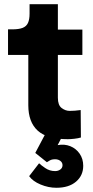

<svg xmlns="http://www.w3.org/2000/svg" viewBox="-20 -647 440 909"><path d="M301 12Q203 12 158.5 -28.5Q114 -69 114 -149V-387H18V-508H37Q69 -508 87 -515Q105 -522 112.5 -538.5Q120 -555 120 -582V-627H254V-507H370V-387H254V-184Q254 -149 272 -135.5Q290 -122 310 -122Q320 -122 335 -123Q350 -124 362 -126L363 4Q350 8 331.5 10Q313 12 301 12ZM247 242Q209 242 172 226.5Q135 211 118 187L165 126Q173 134 194 148.5Q215 163 241 163Q255 163 265.5 155.5Q276 148 276 135Q276 123 266 115Q256 107 241 107Q225 107 216 112.5Q207 118 202 121L147 77L193 -10H279L253 40Q285 34 312.5 45Q340 56 357 80.5Q374 105 374 138Q374 184 340 213Q306 242 247 242Z"/></svg>

Font: Inclusive Sans
Style: Regular
Weight: 400
Designer: Olivia King
Foundry: Olivia King
Version: Version 2.004